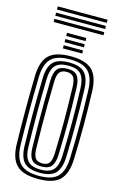

<svg xmlns="http://www.w3.org/2000/svg" viewBox="-160 -1163 778 1237"><g transform="rotate(15 229.0 -544.5)"><path d="M228.8 9.2Q127 9.2 83.2 -33.9Q39.5 -77 37.5 -174Q36 -241.5 35.4 -297.9Q34.8 -354.2 34.9 -406.1Q35 -458 35.6 -511.5Q36.2 -565 37.5 -626.8Q39.5 -723.8 83.4 -766.5Q127.2 -809.2 228.8 -809.2Q328.8 -809.2 372.4 -766.4Q416 -723.5 419 -626.8Q421 -560.5 422 -503.6Q423 -446.8 422.9 -393.9Q422.8 -341 421.9 -287.4Q421 -233.8 419 -174Q415.8 -77.8 372.8 -34.2Q329.8 9.2 228.8 9.2ZM228.8 -11.5Q316.2 -11.5 353.4 -50.2Q390.5 -89 393.2 -174.8Q395 -235.2 396 -289Q397 -342.8 397 -395.4Q397 -448 396.1 -504.4Q395.2 -560.8 393.2 -626Q390.5 -711.5 353.1 -750Q315.8 -788.5 228.8 -788.5Q139.5 -788.5 102.4 -749.9Q65.2 -711.2 63.2 -626.2Q61.8 -558.8 61.1 -502.4Q60.5 -446 60.6 -394.2Q60.8 -342.5 61.4 -289.2Q62 -236 63.2 -174.5Q65.2 -89.2 102.4 -50.4Q139.5 -11.5 228.8 -11.5ZM228.8 -32.2Q153.8 -32.2 122.4 -66Q91 -99.8 89.2 -175Q87.8 -242.5 87 -298.8Q86.2 -355 86.4 -406.6Q86.5 -458.2 87.1 -511.4Q87.8 -564.5 89.2 -625.8Q90.8 -701 122.5 -734.4Q154.2 -767.8 228.8 -767.8Q303.2 -767.8 334.1 -733.6Q365 -699.5 367.5 -625Q369.5 -558.2 370.4 -502Q371.2 -445.8 371.2 -394Q371.2 -342.2 370.2 -289.2Q369.2 -236.2 367.5 -175.5Q365 -102 334.5 -67.1Q304 -32.2 228.8 -32.2ZM228.8 -53.2Q289.2 -53.2 314.4 -82.6Q339.5 -112 341.5 -176.5Q343.5 -239.5 344.5 -293.5Q345.5 -347.5 345.5 -398.9Q345.5 -450.2 344.5 -504.9Q343.5 -559.5 341.5 -624Q339.5 -686.2 315.4 -716.5Q291.2 -746.8 228.8 -746.8Q166.8 -746.8 141.5 -717.6Q116.2 -688.5 115 -625Q113.5 -559 112.9 -503.2Q112.2 -447.5 112.2 -395.8Q112.2 -344 113 -290.5Q113.8 -237 115 -175.5Q116.2 -109.8 142.5 -81.5Q168.8 -53.2 228.8 -53.2ZM228.8 -74Q180.8 -74 161.4 -98.4Q142 -122.8 140.8 -176Q139 -265.8 138.4 -336.8Q137.8 -407.8 138.5 -475.9Q139.2 -544 140.8 -624.8Q142 -677.8 161.4 -701.9Q180.8 -726 228.8 -726Q277.2 -726 295.8 -700.5Q314.2 -675 315.8 -623.2Q317.8 -559.2 318.8 -505.1Q319.8 -451 319.8 -400.1Q319.8 -349.2 318.8 -295.1Q317.8 -241 315.8 -177Q314.2 -124.5 295.2 -99.2Q276.2 -74 228.8 -74ZM228.8 -94.8Q262.5 -94.8 275.5 -115.1Q288.5 -135.5 290 -177.8Q292 -242.2 292.9 -296.2Q293.8 -350.2 293.8 -401Q293.8 -451.8 292.9 -505.4Q292 -559 290 -622.5Q288.5 -667.2 274.8 -686.2Q261 -705.2 228.8 -705.2Q196 -705.2 181.8 -686.6Q167.5 -668 166.5 -624Q164.8 -536.2 164.1 -465.5Q163.5 -394.8 164.2 -326.5Q165 -258.2 166.5 -176.8Q167.5 -134.5 180.8 -114.6Q194 -94.8 228.8 -94.8ZM165.2 -928V-948.8H294.2V-928ZM165.2 -845V-865.8H294.2V-845ZM165.2 -886.5V-907.2H294.2V-886.5ZM395.8 -1077H63.5V-1097.8H395.8ZM395.8 -994H63.5V-1014.8H395.8ZM395.8 -1035.5H63.5V-1056.2H395.8Z"/></g></svg>

Font: Big Shoulders Inline Display Thin ExtraBold
Style: Regular
Weight: 800
Version: Version 2.002